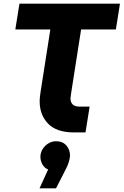

<svg xmlns="http://www.w3.org/2000/svg" viewBox="-20 -720 672 1044"><path d="M381.7 0Q287.7 0 241.7 -47.5Q195.7 -95 195.7 -169Q195.7 -182.7 197.5 -197Q199.3 -211.3 201.3 -224.7L253.7 -559.7H63.3L85.7 -700H632.3L610 -559.7H421L367.3 -216.7Q366.3 -207.3 364.8 -198.7Q363.3 -190 363.3 -183.7Q363.3 -164.3 375 -152.3Q386.7 -140.3 411.7 -140.3H467.3L445 0ZM195 304 241.7 201.7Q220.7 192.7 210.2 173.2Q199.7 153.7 199.7 133Q199.7 110.7 211.5 91.3Q223.3 72 242.7 60Q262 48 284.7 48Q320.7 48 340.7 71Q360.7 94 360.7 125Q360.7 139 354.3 160.5Q348 182 335.3 204.7L284.7 304Z"/></svg>

Font: MuseoModerno Thin
Style: Italic
Weight: 100
Italic angle: -9°
Designer: Pablo Cosgaya, Héctor Gatti, Marcela Romero, and the Authors of The MuseoModerno Project.
Foundry: Omnibus-Type Team
Version: Version 1.003